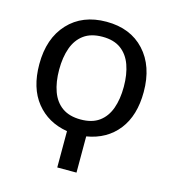

<svg xmlns="http://www.w3.org/2000/svg" viewBox="-104 -600 774 858"><g transform="rotate(15 283.5 -171.0)"><path d="M328 171.5H239V3.5Q148.5 -11.5 95.2 -77.8Q42 -144 42 -254Q42 -373.5 107.5 -444Q173 -514.5 284 -514.5Q395 -514.5 460 -444Q525 -373.5 525 -254Q525 -145 472.8 -78.2Q420.5 -11.5 328 4ZM284 -62.5Q336.5 -62.5 369.2 -86.2Q402 -110 417.5 -153Q433 -196 433 -253.5Q433 -310.5 417.5 -353.8Q402 -397 369.2 -421Q336.5 -445 284 -445Q231 -445 198 -421Q165 -397 149.5 -353.8Q134 -310.5 134 -253.5Q134 -196 149.5 -153Q165 -110 198.2 -86.2Q231.5 -62.5 284 -62.5Z"/></g></svg>

Font: Verano Sans
Style: Regular
Weight: 400
Designer: Lukasz Dziedzic with Adam Twardoch and Botio Nikoltchev
Foundry: tyPoland Lukasz Dziedzic
Version: Version 3.001;December 28, 2019;FontCreator 12.0.0.2547 64-b